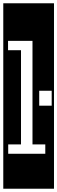

<svg xmlns="http://www.w3.org/2000/svg" viewBox="-32 -937 349 1170"><path d="M244 0V-57H166V-688H17V-631H96V-57H18V0ZM-12 -917H297V213H-12ZM207 -293H283V-384H207Z"/></svg>

Font: Zilla Slab Regular Highlight
Style: Regular
Weight: 410
Designer: Typotheque Type Foundry
Foundry: Typotheque type foundry
Version: Version 1.0; 2017